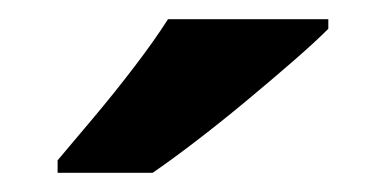

<svg xmlns="http://www.w3.org/2000/svg" viewBox="-20 -786 402 200"><path d="M322 -756Q308 -742 285 -722Q262 -702 235.5 -680Q209 -658 183.5 -638.5Q158 -619 139 -606H40V-619Q56 -638 77.5 -663.5Q99 -689 120 -716.5Q141 -744 155 -766H322Z"/></svg>

Font: Noto Sans Ethiopic
Style: Bold
Weight: 700
Designer: Monotype Design Team
Foundry: Monotype Imaging Inc.
Version: Version 2.102; ttfautohint (v1.8.4.7-5d5b)